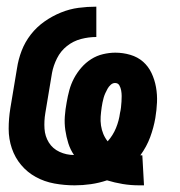

<svg xmlns="http://www.w3.org/2000/svg" viewBox="-20 -548 540 576"><path d="M397 8Q372 8 348 4Q324 0 301 -7Q277 1 252.5 4.5Q228 8 204 8Q173 8 143 2.5Q113 -3 87.5 -17Q62 -31 43.5 -53Q25 -75 15.5 -103Q6 -131 6 -161.5Q6 -192 11 -223L31 -343Q35 -370 45 -396Q55 -422 72.5 -444.5Q90 -467 113.5 -483.5Q137 -500 163 -510.5Q189 -521 215.5 -524.5Q242 -528 269 -528V-437Q246 -437 223 -431Q200 -425 181 -410Q162 -395 151 -373Q140 -351 136 -329L116 -209Q112 -185 113.5 -162Q115 -139 126.5 -120.5Q138 -102 158.5 -92.5Q179 -83 202 -83Q191 -99 185 -118Q179 -137 176 -157.5Q173 -178 174.5 -199Q176 -220 180 -241Q183 -259 188 -277.5Q193 -296 202 -313Q211 -330 224 -345Q237 -360 253.5 -370.5Q270 -381 289 -385.5Q308 -390 326 -390Q349 -390 371 -383.5Q393 -377 409 -363Q425 -349 434.5 -329Q444 -309 448 -286.5Q452 -264 451 -241Q450 -218 446 -194Q441 -165 430.5 -136.5Q420 -108 401 -82Q403 -82 404.5 -82Q406 -82 407 -82L412 8Q408 8 404.5 8Q401 8 397 8ZM303 -124Q319 -142 328 -164Q337 -186 340 -209Q342 -217 343 -226Q344 -235 344.5 -243.5Q345 -252 345 -260Q345 -268 343.5 -276.5Q342 -285 338 -292Q334 -299 325 -299Q318 -299 312 -293.5Q306 -288 302.5 -281.5Q299 -275 296 -268.5Q293 -262 291 -255Q289 -248 287.5 -240.5Q286 -233 285 -226Q283 -212 282 -198.5Q281 -185 283 -171.5Q285 -158 290 -146Q295 -134 303 -124Z"/></svg>

Font: Iosevka SS04 Extrabold Oblique
Style: Regular
Weight: 800
Italic angle: -9°
Monospace: yes
Designer: Belleve Invis
Foundry: Belleve Invis
Version: Version 19.0.0; ttfautohint (v1.8.4)